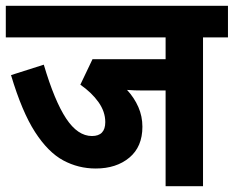

<svg xmlns="http://www.w3.org/2000/svg" viewBox="-20 -642 806 662"><path d="M680 -513V0H551V-330H474Q458 -330 444 -330.5Q430 -331 418 -332Q443 -305 457 -273Q471 -241 471 -205Q471 -136 426 -98.5Q381 -61 310 -61Q250 -61 198 -89Q146 -117 101 -186.5Q56 -256 18 -383L131 -419Q168 -294 208 -233.5Q248 -173 297 -173Q343 -173 343 -221Q343 -257 319.5 -290Q296 -323 257 -350L299 -438H551V-513H0V-622H766V-513Z"/></svg>

Font: Noto Sans SemiCondensed
Style: Bold
Weight: 700
Width: 4
Designer: Monotype Design Team
Foundry: Monotype Imaging Inc.
Version: Version 2.013; ttfautohint (v1.8.4.7-5d5b)